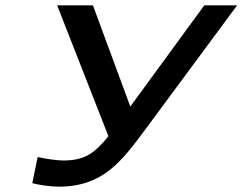

<svg xmlns="http://www.w3.org/2000/svg" viewBox="-20 -690 908 719"><path d="M218 -89C195 -89 156 -94 121 -102L101 -4C128 3 170 9 200 9C365 9 435 -85 524 -205L868 -670H745L468 -291L328 -670H194L386 -180C334 -115 295 -89 218 -89Z"/></svg>

Font: LT Wave Medium
Style: Italic
Weight: 500
Designer: Daniel Lyons
Version: Version 2.5 (Glyphs App)